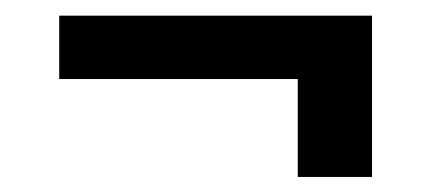

<svg xmlns="http://www.w3.org/2000/svg" viewBox="-20 -413 581 250"><path d="M367.7 -182.6V-310.1H57.1V-392.6H464.4V-182.6Z"/></svg>

Font: Roboto Slab LO Medium
Style: Regular
Weight: 500
Designer: Google
Version: Version 2.000